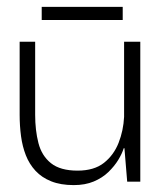

<svg xmlns="http://www.w3.org/2000/svg" viewBox="-20 -527 478 557"><path d="M194 10Q156 10 128.5 -1Q101 -12 83 -31.5Q65 -51 55 -76.5Q45 -102 41 -132Q37 -162 37 -194V-406H82V-194Q82 -149 91.5 -112Q101 -75 128 -53.5Q155 -32 205 -32Q253 -32 281.5 -54.5Q310 -77 324 -112.5Q338 -148 340 -188V-406H387V0H349L341 -97H339Q334 -81 323 -63Q312 -45 294.5 -28Q277 -11 252 -0.5Q227 10 194 10ZM101 -469V-507H336V-469Z"/></svg>

Font: Darker Grotesque
Style: Regular
Weight: 400
Designer: Gabriel Lam
Foundry: TypeRant
Version: Version 1.000;gftools[0.9.28]